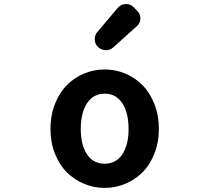

<svg xmlns="http://www.w3.org/2000/svg" viewBox="-20 -919 1040 953"><path d="M230.5 -279.3Q230.5 -346.7 252.9 -403.3Q275.4 -460 312.5 -497.1Q349.6 -534.2 397.9 -554.2Q446.3 -574.2 499.5 -574.2Q552.7 -574.2 601.1 -554.2Q649.4 -534.2 686.5 -497.1Q723.6 -460 746.1 -403.3Q768.6 -346.7 768.6 -279.3Q768.6 -211.9 746.1 -155.8Q723.6 -99.6 686.5 -63Q649.4 -26.4 601.1 -6.3Q552.7 13.7 499.5 13.7Q446.3 13.7 397.9 -6.3Q349.6 -26.4 312.5 -63Q275.4 -99.6 252.9 -155.8Q230.5 -211.9 230.5 -279.3ZM618.2 -279.3Q618.2 -359.4 586.9 -406.7Q555.7 -454.1 499.5 -454.1Q443.4 -454.1 412.1 -406.7Q380.9 -359.4 380.9 -279.3Q380.9 -199.2 412.1 -152.8Q443.4 -106.4 499.5 -106.4Q555.7 -106.4 586.9 -152.8Q618.2 -199.2 618.2 -279.3ZM542 -683.6Q526.4 -669.9 505.9 -669.9Q504.9 -669.9 503.9 -669.9Q482.4 -670.9 466.8 -685.5Q450.2 -701.2 450.2 -724.6Q450.2 -745.1 462.9 -759.8L564.5 -879.9Q579.1 -897.5 602.5 -898.4Q604.5 -899.4 605.5 -899.4Q627 -899.4 642.6 -883.8L660.2 -866.2Q676.8 -850.6 676.8 -828.1Q676.8 -803.7 658.2 -788.1Z"/></svg>

Font: Gen Jyuu Gothic Monospace Bold
Style: Bold
Weight: 700
Designer: [Source Han Sans]
Ryoko NISHIZUKA  (kana & ideographs); Paul D. Hunt (Latin, Greek & Cyrillic); Wenlong ZHANG  (bopomofo
Version: Version 1.002.20150607